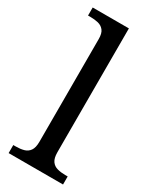

<svg xmlns="http://www.w3.org/2000/svg" viewBox="-197 -814 703 868"><g transform="rotate(30 155.0 -380.0)"><path d="M13 0V-42H26Q49 -42 67.5 -47Q86 -52 97 -67.5Q108 -83 108 -114V-650Q108 -680 96.5 -694.5Q85 -709 66.5 -713.5Q48 -718 26 -718H13V-760H202V-114Q202 -83 213 -67.5Q224 -52 243 -47Q262 -42 284 -42H297V0Z"/></g></svg>

Font: Noto Serif Thai
Style: Regular
Weight: 400
Designer: Monotype Design Team
Foundry: Monotype Imaging Inc.
Version: Version 2.001